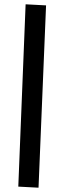

<svg xmlns="http://www.w3.org/2000/svg" viewBox="-20 -806 279 892"><path d="M159 66 65 61 99 -786 194 -781Z"/></svg>

Font: ZCOOL KuaiLe
Style: Regular
Weight: 400
Designer: Lui Bingke
Foundry: ZCOOL
Version: Version 3.51;August 12, 2021;FontCreator 13.0.0.2613 64-bit